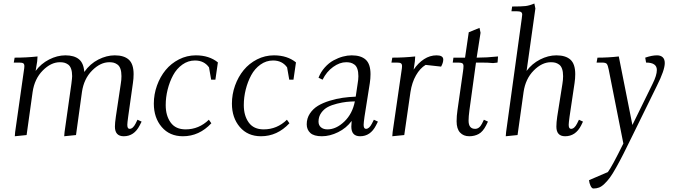

<svg xmlns="http://www.w3.org/2000/svg" viewBox="-20 -766 3824 1089"><path d="M58.1 -411.1 63 -439Q129.9 -439 192.9 -445.8L190.9 -418L182.1 -363.8Q212.4 -404.8 258.5 -428.5Q304.7 -452.1 351.1 -452.1Q400.4 -452.1 427.5 -430.2Q454.6 -408.2 458 -357.9Q490.7 -404.3 537.6 -428.2Q584.5 -452.1 630.9 -452.1Q683.6 -452.1 710.7 -427.5Q737.8 -402.8 737.8 -345.2Q737.8 -320.3 733.9 -294.9L707 -104Q702.1 -68.8 702.1 -58.1Q702.1 -35.2 714.8 -35.2Q733.9 -35.2 749 -64.9L759.8 -86.9L783.2 -76.2L772 -54.2Q740.7 6.8 682.1 6.8Q631.8 6.8 631.8 -47.9Q631.8 -68.4 637.2 -105L665 -290Q668.9 -313 668.9 -334Q668.9 -358.9 663.1 -375.5Q657.2 -392.1 646.2 -399.9Q635.3 -407.7 624.8 -410.4Q614.3 -413.1 600.1 -413.1Q549.3 -413.1 502.4 -366Q455.6 -318.8 444.8 -244.1L411.1 0L344.2 6.8L346.2 -17.1L384.8 -290Q389.2 -324.2 389.2 -334Q389.2 -358.9 383.3 -375.5Q377.4 -392.1 366.5 -399.9Q355.5 -407.7 344.7 -410.4Q334 -413.1 319.8 -413.1Q269 -413.1 222.4 -366Q175.8 -318.8 165 -244.1L130.9 0L64 6.8L65.9 -17.1L115.2 -363.8Q118.2 -380.9 118.2 -391.1Q118.2 -402.8 111.8 -407Q105.5 -411.1 87.9 -411.1Z M852.5 -178.2Q852.5 -231 870.4 -280.8Q888.2 -330.6 919.2 -368.4Q950.2 -406.2 995.1 -429.2Q1040 -452.1 1090.8 -452.1Q1166.5 -452.1 1215.8 -412.1L1201.7 -314H1177.7L1165.5 -383.8Q1137.7 -422.9 1085.9 -422.9Q1046.9 -422.9 1014.4 -399.7Q981.9 -376.5 961.9 -339.4Q941.9 -302.2 930.9 -258.3Q919.9 -214.4 919.9 -169.9Q919.9 -109.9 948 -71Q976.1 -32.2 1032.7 -32.2Q1108.4 -32.2 1164.6 -86.9L1178.7 -66.9Q1109.9 6.8 1017.6 6.8Q941.9 6.8 897.2 -45.7Q852.5 -98.1 852.5 -178.2Z M1295.4 -178.2Q1295.4 -231 1313.2 -280.8Q1331.1 -330.6 1362.1 -368.4Q1393.1 -406.2 1438 -429.2Q1482.9 -452.1 1533.7 -452.1Q1609.4 -452.1 1658.7 -412.1L1644.5 -314H1620.6L1608.4 -383.8Q1580.6 -422.9 1528.8 -422.9Q1489.7 -422.9 1457.3 -399.7Q1424.8 -376.5 1404.8 -339.4Q1384.8 -302.2 1373.8 -258.3Q1362.8 -214.4 1362.8 -169.9Q1362.8 -109.9 1390.9 -71Q1418.9 -32.2 1475.6 -32.2Q1551.3 -32.2 1607.4 -86.9L1621.6 -66.9Q1552.7 6.8 1460.4 6.8Q1384.8 6.8 1340.1 -45.7Q1295.4 -98.1 1295.4 -178.2Z M1719.7 -61Q1719.7 -94.7 1737.5 -121.8Q1755.4 -148.9 1783.2 -165.8Q1811 -182.6 1848.9 -194.3Q1886.7 -206.1 1923.1 -211.2Q1959.5 -216.3 1997.6 -217.8L2008.3 -290Q2012.7 -315.4 2012.7 -334Q2012.7 -358.9 2006.8 -375.5Q2001 -392.1 1990 -399.9Q1979 -407.7 1968.3 -410.4Q1957.5 -413.1 1943.4 -413.1Q1906.7 -413.1 1869.4 -386.2Q1832 -359.4 1809.6 -314L1786.6 -325.2Q1799.3 -357.9 1822.3 -383.5Q1845.2 -409.2 1871.8 -423.6Q1898.4 -438 1924.6 -445.1Q1950.7 -452.1 1974.6 -452.1Q2027.3 -452.1 2054.4 -427.5Q2081.5 -402.8 2081.5 -345.2Q2081.5 -320.3 2077.6 -294.9L2047.4 -104Q2042.5 -68.8 2042.5 -58.1Q2042.5 -35.2 2055.7 -35.2Q2074.2 -35.2 2089.4 -64.9L2100.6 -86.9L2123.5 -76.2L2112.3 -54.2Q2081.1 6.8 2022.5 6.8Q1972.7 6.8 1972.7 -47.9Q1972.7 -60.5 1974.6 -80.1Q1944.8 -39.6 1897.9 -16.4Q1851.1 6.8 1805.7 6.8Q1760.3 6.8 1740 -12Q1719.7 -30.8 1719.7 -61ZM1786.6 -76.2Q1786.6 -55.7 1800.5 -43.9Q1814.5 -32.2 1837.4 -32.2Q1886.7 -32.2 1932.9 -76.4Q1979 -120.6 1992.7 -190.9Q1967.3 -190.4 1944.6 -188Q1921.9 -185.5 1891.4 -178Q1860.8 -170.4 1839.1 -158.9Q1817.4 -147.5 1802 -126Q1786.6 -104.5 1786.6 -76.2Z M2200.2 -411.1 2205.1 -439Q2272 -439 2335 -445.8L2333 -418L2326.2 -371.1Q2351.6 -408.7 2385 -430.4Q2418.5 -452.1 2456.1 -452.1Q2494.1 -452.1 2494.1 -428.2Q2494.1 -410.2 2481.9 -388.2L2394 -397.9Q2362.3 -378.9 2339.4 -338.6Q2316.4 -298.3 2308.1 -244.1L2272.9 0L2205.1 6.8L2207 -17.1L2257.3 -363.8Q2260.3 -380.9 2260.3 -391.1Q2260.3 -402.8 2253.9 -407Q2247.6 -411.1 2230 -411.1Z M2547.9 -411.1 2551.8 -439H2617.7L2638.7 -583L2699.7 -607.9L2705.6 -580.1L2683.6 -439Q2739.7 -439 2804.7 -445.8L2802.7 -418L2801.8 -411.1L2776.9 -408.2Q2750 -411.1 2707.5 -411.1H2679.7L2642.6 -141.1Q2637.7 -104.5 2637.7 -82Q2637.7 -35.2 2674.8 -35.2Q2698.7 -35.2 2713.9 -64.9L2724.6 -86.9L2747.6 -76.2L2736.8 -54.2Q2718.8 -19 2695.1 -6.1Q2671.4 6.8 2641.6 6.8Q2608.9 6.8 2589.4 -14.2Q2569.8 -35.2 2569.8 -78.1Q2569.8 -107.9 2574.7 -141.1L2606 -359.9Q2608.9 -379.4 2608.9 -391.1Q2608.9 -402.8 2602.1 -407Q2595.2 -411.1 2577.6 -411.1Z M2848.6 6.8 2850.6 -17.1 2939.5 -662.1Q2941.9 -681.6 2941.9 -683.1Q2941.9 -693.4 2935.1 -697.8Q2928.2 -702.1 2910.6 -702.1H2880.9L2884.8 -729Q2938.5 -729 2960.9 -731.7Q2983.4 -734.4 3010.7 -746.1L3016.6 -717.8L2966.8 -363.8Q2997.1 -404.8 3043.2 -428.5Q3089.4 -452.1 3135.7 -452.1Q3188.5 -452.1 3215.6 -427.5Q3242.7 -402.8 3242.7 -345.2Q3242.7 -320.3 3238.8 -294.9L3210.4 -104Q3205.6 -68.8 3205.6 -58.1Q3205.6 -35.2 3218.8 -35.2Q3237.8 -35.2 3252.9 -64.9L3263.7 -86.9L3286.6 -76.2L3275.9 -54.2Q3244.6 6.8 3185.5 6.8Q3135.7 6.8 3135.7 -47.9Q3135.7 -71.8 3140.6 -105L3169.9 -290Q3173.8 -313 3173.8 -334Q3173.8 -358.9 3168 -375.5Q3162.1 -392.1 3151.1 -399.9Q3140.1 -407.7 3129.4 -410.4Q3118.7 -413.1 3104.5 -413.1Q3053.7 -413.1 3007.1 -366Q2960.4 -318.8 2949.7 -244.1L2915.5 0Z M3320.8 255.9 3427.7 210Q3450.2 180.7 3515.6 47.9L3432.6 -371.1Q3427.7 -396 3421.6 -403.6Q3415.5 -411.1 3394.5 -411.1H3363.8L3368.7 -439Q3429.7 -439 3489.7 -445.8L3566.9 -57.1L3681.6 -291Q3705.6 -338.9 3705.6 -369.1Q3705.6 -411.1 3644.5 -411.1L3639.6 -439Q3677.2 -452.1 3706.5 -452.1Q3727.1 -452.1 3738.8 -441.2Q3750.5 -430.2 3750.5 -408.2Q3750.5 -368.2 3705.6 -278.8L3566.9 3.9Q3535.6 67.9 3515.9 106.9Q3496.1 146 3475.1 183.6Q3454.1 221.2 3439.7 240.7Q3425.3 260.3 3408.9 276.1Q3392.6 292 3377.9 297.6Q3363.3 303.2 3345.7 303.2Q3336.9 303.2 3329.6 287.8Q3322.3 272.5 3320.8 255.9Z"/></svg>

Font: Dihjauti
Style: Italic
Weight: 400
Italic angle: -9°
Designer: T. Christopher White
Version: Version 3.0.0